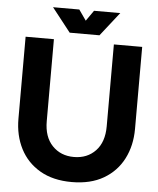

<svg xmlns="http://www.w3.org/2000/svg" viewBox="-60 -940 826 1003"><g transform="rotate(5 353.5 -438.5)"><path d="M196.3 -722.7V-293Q196.3 -210.4 240.2 -164.6Q284.2 -118.7 353.5 -118.7Q423.3 -118.7 467 -164.6Q510.7 -210.4 510.7 -293V-722.7H659.2V-293Q659.2 -205.1 623.8 -136Q588.4 -66.9 520.3 -27.1Q452.1 12.7 353.5 12.7Q255.4 12.7 187 -27.1Q118.7 -66.9 83.3 -136Q47.9 -205.1 47.9 -293V-722.7ZM314.9 -888.7 353.5 -833.5 392.1 -888.7H529.8L431.6 -763.7H275.4L177.2 -888.7Z"/></g></svg>

Font: Giphurs
Style: Bold
Weight: 700
Version: Version 0.920; ttfautohint (v1.8.4.7-5d5b)